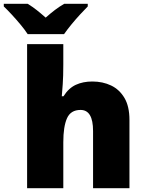

<svg xmlns="http://www.w3.org/2000/svg" viewBox="-77 -993 767 1013"><path d="M257 -652Q257 -591 254 -549Q251 -507 249 -485H258Q285 -528 323 -545.5Q361 -563 410 -563Q465 -563 509 -542Q553 -521 579.5 -476.5Q606 -432 606 -360V0H414V-302Q414 -413 348 -413Q296 -413 276.5 -369Q257 -325 257 -243V0H66V-760H257ZM69 -813Q54 -836 31.5 -863Q9 -890 -14.5 -915.5Q-38 -941 -57 -959V-973H69Q95 -957 116.5 -940Q138 -923 164 -900Q190 -923 213 -940.5Q236 -958 262 -973H386V-959Q369 -942 345.5 -916.5Q322 -891 299.5 -863.5Q277 -836 261 -813Z"/></svg>

Font: Noto Sans Black
Style: Regular
Weight: 900
Designer: Monotype Design Team
Foundry: Monotype Imaging Inc.
Version: Version 2.007